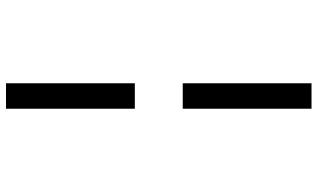

<svg xmlns="http://www.w3.org/2000/svg" viewBox="-225 -660 1036 626"><g transform="rotate(90 293.0 -347.0)"><path d="M251.5 151.4H334.5V-268.6H251.5ZM251.5 -424.8H334.5V-844.7H251.5Z"/></g></svg>

Font: Cascadia Mono PL SemiLight
Style: Regular
Weight: 350
Monospace: yes
Designer: Aaron Bell
Foundry: Saja Typeworks
Version: Version 2404.023